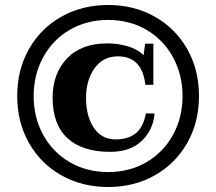

<svg xmlns="http://www.w3.org/2000/svg" viewBox="-20 -740 868 770"><path d="M49 -355Q49 -460 96 -543Q143 -626 226 -673Q309 -720 414 -720Q518 -720 601 -673Q684 -626 731 -543Q778 -460 778 -355Q778 -250 731 -167Q684 -84 601 -37Q518 10 414 10Q309 10 226 -37Q143 -84 96 -167Q49 -250 49 -355ZM712 -355Q712 -440 674 -510Q636 -580 568 -620Q500 -660 414 -660Q327 -660 259 -620Q191 -580 153 -510Q115 -440 115 -355Q115 -269 153 -199.5Q191 -130 259 -90Q327 -50 414 -50Q500 -50 568 -90Q636 -130 674 -199.5Q712 -269 712 -355ZM191 -348Q191 -445 248.5 -505.5Q306 -566 410 -566Q452 -566 490.5 -555Q529 -544 556 -519L562 -565H595V-400H563Q550 -514 453 -514Q393 -514 359 -466Q325 -418 325 -347Q325 -275 356 -228Q387 -181 444 -181Q494 -181 524.5 -205.5Q555 -230 565 -285H600Q594 -218 548 -174.5Q502 -131 422 -131Q310 -131 250.5 -186Q191 -241 191 -348Z"/></svg>

Font: Taviraj Bold
Style: Regular
Weight: 700
Designer: Katatrad Team
Foundry: CadsonDemak
Version: Version 1.030